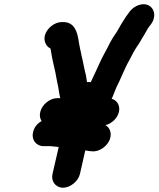

<svg xmlns="http://www.w3.org/2000/svg" viewBox="-20 -769 740 896"><path d="M183 -87H215C227 -86 241 -84 254 -83L225 43C217 77 240 107 274 107C308 107 345 77 353 43L378 -67C385 -66 391 -65 397 -64L409 -63C444 -59 482 -88 493 -120C503 -150 491 -175 472 -185C499 -191 528 -216 535 -247C542 -277 525 -302 501 -308C506 -316 517 -348 523 -361C543 -399 561 -449 583 -487C596 -511 606 -533 620 -553C633 -570 642 -590 654 -608C662 -621 668 -635 677 -646L684 -655C711 -692 700 -728 677 -742C645 -761 604 -740 585 -715L578 -705C565 -689 557 -673 545 -655C535 -639 527 -621 516 -607C508 -596 500 -582 492 -567C479 -539 458 -505 445 -475L424 -429C415 -409 410 -401 404 -386H386C384 -397 383 -408 381 -418C375 -439 371 -464 366 -486L360 -512C358 -521 357 -531 354 -540C346 -575 346 -607 330 -635C318 -656 300 -666 275 -666H268C234 -666 197 -636 189 -602C183 -575 197 -551 215 -543C215 -542 215 -542 216 -541C220 -513 226 -485 232 -459L238 -433L247 -385C253 -363 255 -335 261 -312C262 -312 262 -312 262 -311H247C213 -311 176 -281 168 -247C164 -231 166 -217 174 -204C152 -191 139 -174 134 -151C126 -117 149 -87 183 -87Z"/></svg>

Font: Electronic
Style: SuThkIt
Weight: 900
Version: Version 1.011